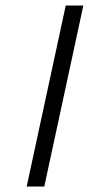

<svg xmlns="http://www.w3.org/2000/svg" viewBox="-20 -678 347 698"><path d="M77 0 219 -658H283L141 0Z"/></svg>

Font: Ysabeau Office Light
Style: Italic
Weight: 300
Italic angle: -12°
Designer: Christian Thalmann (Catharsis Fonts)
Version: Version 2.001;gftools[0.9.30]; featfreeze: tnum,lnum,ss02